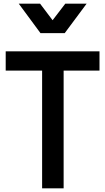

<svg xmlns="http://www.w3.org/2000/svg" viewBox="-20 -1024 572 1044"><path d="M209 0H326V-640H521V-745H11V-640H209ZM200 -844H332L451 -1004H335L266 -914L198 -1004H82Z"/></svg>

Font: Custom Plus Jakarta Sans SemiBold
Style: Regular
Weight: 600
Designer: Gumpita Rahayu & FullSphere
Foundry: Tokotype & FullSphere
Version: Version 1.001;hotconv 1.0.117;makeotfexe 2.5.65602